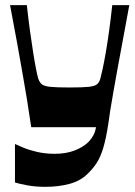

<svg xmlns="http://www.w3.org/2000/svg" viewBox="-20 -514 522 744"><path d="M38 193V44Q47 48 69 57.5Q91 67 123 74.5Q155 82 192 82Q236 82 269.5 69Q303 56 324 35Q335 23 342 10Q349 -3 352 -21H101Q93 -76 85 -125.5Q77 -175 67.5 -228.5Q58 -282 46.5 -346.5Q35 -411 19 -494H84Q90 -439 96.5 -392Q103 -345 109 -307.5Q115 -270 120 -245Q125 -220 128 -210Q133 -195 142 -187.5Q151 -180 175 -177.5Q199 -175 249 -175Q300 -175 323.5 -177.5Q347 -180 356 -187.5Q365 -195 369 -210Q372 -221 377.5 -246Q383 -271 389.5 -308Q396 -345 402.5 -392Q409 -439 415 -494H481Q469 -427 457.5 -366.5Q446 -306 436.5 -253.5Q427 -201 419.5 -158.5Q412 -116 407 -85Q402 -54 400 -36Q391 23 380 59.5Q369 96 354 118.5Q339 141 318 161Q290 188 247.5 199Q205 210 156 210Q117 210 85 204Q53 198 38 193Z"/></svg>

Font: Ojuju
Style: Bold
Weight: 700
Designer: Chisaokwu Joboson, Mirko Velimirovic
Foundry: Udi Foundry
Version: Version 1.000